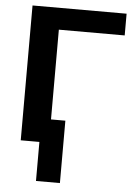

<svg xmlns="http://www.w3.org/2000/svg" viewBox="-59 -733 685 976"><g transform="rotate(5 283.5 -244.5)"><path d="M66.9 -688H546.9V-577.1H210.9V-119.1H284.2V199.2H162.1V0H66.9Z"/></g></svg>

Font: Libra Sans Modern
Style: Bold
Weight: 700
Foundry: Stefan Peev, Context Ltd
Version: Version 1.000